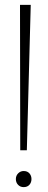

<svg xmlns="http://www.w3.org/2000/svg" viewBox="-20 -760 195 787"><path d="M63 -144 62 -740H106L90 -144ZM77 7Q63 7 54 -2.5Q45 -12 45 -26Q45 -40 54.5 -49.5Q64 -59 77 -59Q92 -59 100.5 -49.5Q109 -40 109 -26Q109 -12 100.5 -2.5Q92 7 77 7Z"/></svg>

Font: Livvic ExtraLight
Style: Regular
Weight: 275
Designer: Jacques Le Bailly, Baron von Fonthausen
Version: Version 1.001; ttfautohint (v1.8.2)